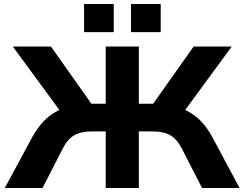

<svg xmlns="http://www.w3.org/2000/svg" viewBox="-20 -937 1218 957"><path d="M4 0 142 -256Q167 -300 197 -332Q227 -364 267 -384.5Q307 -405 361 -413L292 -367L44 -705H234L449 -401L418 -420H507V-705H672V-420H761L730 -401L945 -705H1135L887 -367L818 -413Q872 -405 912 -384.5Q952 -364 982.5 -332Q1013 -300 1037 -256L1174 0H987L885 -199Q862 -243 829.5 -262.5Q797 -282 740 -282H672V0H507V-282H439Q384 -282 350.5 -263Q317 -244 294 -199L192 0ZM633 -777V-917H781V-777ZM399 -777V-917H547V-777Z"/></svg>

Font: Nunito Sans 10pt SemiExpanded ExtraBold
Style: Regular
Weight: 800
Width: 6
Designer: Vernon Adams
Foundry: Vernon Adams
Version: Version 3.101;gftools[0.9.27]